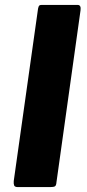

<svg xmlns="http://www.w3.org/2000/svg" viewBox="-20 -762 355 782"><path d="M296 -742Q311 -742 308 -720L210 -20Q209 -6 203.5 -3Q198 0 184 0H53Q40 0 37.5 -7Q35 -14 36 -25L135 -727Q137 -737 140 -739.5Q143 -742 150 -742Z"/></svg>

Font: Libre Franklin
Style: Bold Italic
Weight: 700
Italic angle: -8°
Designer: Pablo Impallari, Rodrigo Fuenzalida, Nhung Nguyen
Foundry: Impallari Type
Version: Version 3.000